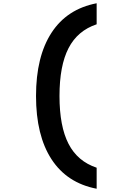

<svg xmlns="http://www.w3.org/2000/svg" viewBox="-20 -969 740 1178"><path d="M573 -820Q456 -781 400.5 -673.5Q345 -566 345 -380Q345 -194 400.5 -86.5Q456 21 573 60V189Q391 154 296 8Q201 -138 201 -380Q201 -622 296 -768Q391 -914 573 -949Z"/></svg>

Font: Martian Mono SemiBold
Style: Regular
Weight: 600
Monospace: yes
Designer: Roman Shamin
Foundry: Evil Martians
Version: Version 1.000; ttfautohint (v1.8.4.7-5d5b)